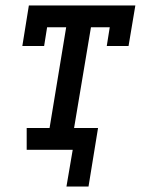

<svg xmlns="http://www.w3.org/2000/svg" viewBox="-20 -550 540 705"><path d="M224 135 247 0H78V-80H162L223 -450H153L142 -381H62L86 -530H477L452 -381H372L383 -450H314L252 -80H340L305 135Z"/></svg>

Font: Iosevka Curly Slab MdObl
Style: Regular
Weight: 500
Italic angle: -9°
Monospace: yes
Designer: Belleve Invis
Foundry: Belleve Invis
Version: Version 11.0.0; ttfautohint (v1.8.3)